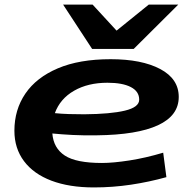

<svg xmlns="http://www.w3.org/2000/svg" viewBox="-20 -810 834 840"><path d="M708 -35Q633 -14 553 -2Q473 10 391 10Q283 10 205 -19.5Q127 -49 85 -105Q43 -161 43 -238Q43 -330 91 -400.5Q139 -471 233 -511Q327 -551 464 -551Q600 -551 681 -508Q762 -465 762 -386Q762 -304 671 -262Q580 -220 404 -218Q347 -217 298 -219.5Q249 -222 209 -226Q214 -162 263.5 -129.5Q313 -97 426 -97Q475 -97 546 -108Q617 -119 694 -142ZM450 -448Q365 -448 304 -413Q243 -378 220 -315Q249 -312 281.5 -311Q314 -310 349 -310Q464 -311 526.5 -326Q589 -341 589 -374Q589 -410 552.5 -429Q516 -448 450 -448ZM760 -790 565 -596H383L256 -790H385L490 -676L631 -790Z"/></svg>

Font: Georama ExtraExtended SemiBold
Style: Italic
Weight: 600
Width: 8
Italic angle: -9°
Designer: Jean-Baptiste Levee
Foundry: Production Type
Version: Version 1.000